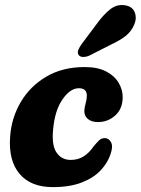

<svg xmlns="http://www.w3.org/2000/svg" viewBox="-20 -735 562 766"><path d="M294.5 -383Q260.5 -383 229.8 -339.2Q199 -295.5 192 -219.5Q185.5 -156 205.5 -126.5Q225.5 -97 262 -97Q291 -97 313.2 -110.8Q335.5 -124.5 353.5 -151Q365.5 -165.5 375 -174.8Q384.5 -184 398.5 -184Q413.5 -184 422.8 -167.8Q432 -151.5 421 -120Q409.5 -85 381.2 -55Q353 -25 305.8 -6.8Q258.5 11.5 190.5 11.5Q102.5 11.5 57.8 -41.8Q13 -95 20.5 -191Q26 -265.5 63 -328.2Q100 -391 164.8 -429.2Q229.5 -467.5 318 -467.5Q370.5 -467.5 404.2 -449.5Q438 -431.5 454 -403.5Q470 -375.5 469.5 -345.5Q468.5 -299.5 439.2 -273.8Q410 -248 371 -248Q345.5 -248 330.8 -260.2Q316 -272.5 316.5 -292.5Q317 -307.5 321.5 -322Q326 -336.5 326.5 -353Q326.5 -383 294.5 -383ZM364 -637Q391.5 -675.5 419.5 -697.8Q447.5 -720 481 -713.5Q509 -708.5 517.8 -685Q526.5 -661.5 515 -635.5Q503.5 -609.5 482.2 -592.2Q461 -575 422.5 -557L336 -513Q323.5 -507.5 311.2 -507.8Q299 -508 293.5 -516Q288 -525 292.5 -536Q297 -547 306 -559.5Z"/></svg>

Font: Fraunces 72pt SuperSoft
Style: Bold Italic
Weight: 700
Italic angle: -16°
Version: Version 1.000;[0bf87f6ff]